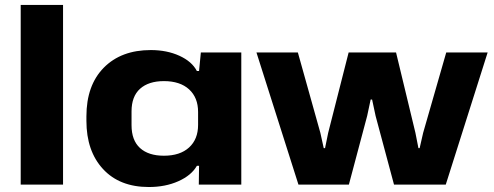

<svg xmlns="http://www.w3.org/2000/svg" viewBox="-20 -749 2004 779"><path d="M64 0V-729H235.8V0Z M584 9.8Q465.3 9.8 397.9 -63.2Q330.6 -136.2 330.6 -258.8V-276.9Q330.6 -402.8 401.1 -474.4Q471.7 -545.9 591.8 -545.9Q657.2 -545.9 708 -522.7Q758.8 -499.5 778.8 -460.9H787.6L794.9 -536.1H959V0H786.6L787.6 -76.2H778.8Q756.3 -37.1 703.6 -13.7Q650.9 9.8 584 9.8ZM645 -117.2Q710.4 -117.2 747.1 -150.6Q783.7 -184.1 783.7 -242.2V-294.9Q783.7 -353 747.1 -386.5Q710.4 -419.9 645 -419.9Q583 -419.9 548.3 -388.9Q513.7 -357.9 513.7 -296.9V-241.2Q513.7 -179.7 548.1 -148.4Q582.5 -117.2 645 -117.2Z M1190.9 0 1020.5 -536.1H1188.5L1279.8 -210L1293.5 -147.9H1298.8L1311.5 -210L1394.5 -536.1H1586.9L1665.5 -210L1677.7 -147.9H1682.6L1696.8 -210L1790.5 -536.1H1958.5L1788.6 0H1578.6L1503.9 -278.8L1489.7 -345.2H1483.9L1469.7 -278.8L1395.5 0Z"/></svg>

Font: Hubot Sans Expanded
Style: Bold
Weight: 700
Width: 7
Designer: Deni Anggara
Foundry: GitHub
Version: Version 1.001;gftools[0.9.31]